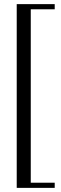

<svg xmlns="http://www.w3.org/2000/svg" viewBox="-20 -760 297 930"><path d="M61 150V-740H245V-715H129V125H245V150Z"/></svg>

Font: Spectral SemiBold
Style: Regular
Weight: 600
Designer: Jean-Baptiste Levee
Foundry: Production Type
Version: Version 2.001